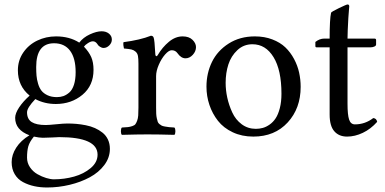

<svg xmlns="http://www.w3.org/2000/svg" viewBox="-20 -602 1726 860"><path d="M142.1 -301.8Q142.1 -279.3 143.6 -262.7Q145 -246.1 150.6 -227.1Q156.2 -208 165.8 -195.8Q175.3 -183.6 192.9 -175.3Q210.4 -167 234.9 -167Q250.5 -167 263.9 -171.6Q277.3 -176.3 290.5 -187.7Q303.7 -199.2 311.3 -222.4Q318.8 -245.6 318.8 -278.8Q318.8 -341.3 293.9 -374.8Q269 -408.2 222.2 -408.2Q142.1 -408.2 142.1 -301.8ZM131.8 9.8Q112.3 33.7 106.7 53.7Q101.1 73.7 101.1 104Q101.1 127.9 114.5 147.5Q127.9 167 147.7 178.2Q167.5 189.5 187 195.3Q206.5 201.2 221.2 201.2Q268.1 201.2 311.8 189Q355.5 176.8 386.2 150.9Q417 125 417 90.8Q417 12.2 245.1 12.2Q240.2 12.2 214.8 13.7Q189.5 15.1 171.9 15.1Q156.2 15.1 131.8 9.8ZM32.2 124Q32.2 91.3 52.7 59.3Q73.2 27.3 111.8 3.9Q47.9 -20 47.9 -74.2Q47.9 -94.2 65.9 -121.3Q84 -148.4 112.8 -173.8Q60.1 -216.3 60.1 -287.1Q60.1 -331.5 84.2 -366.7Q108.4 -401.9 147.2 -420.4Q186 -439 231 -439Q291.5 -439 335 -411.1Q353 -434.6 382.8 -448.2Q412.6 -461.9 435.1 -461.9Q455.1 -461.9 468 -451.4Q481 -440.9 481 -424.8Q481 -410.2 469.5 -398.7Q458 -387.2 443.8 -387.2Q436 -387.2 427.5 -392.8Q418.9 -398.4 416 -404.8Q407.7 -417 396 -417Q386.7 -417 374 -408.9Q361.3 -400.9 356 -393.1Q378.4 -369.6 388.7 -346.2Q398.9 -322.8 398.9 -289.1Q398.9 -218.8 349.4 -177.5Q299.8 -136.2 230 -136.2Q179.7 -136.2 138.2 -158.2Q101.1 -119.1 101.1 -99.1Q101.1 -68.4 122.1 -55.2Q143.1 -42 185.1 -42Q198.2 -42 231.7 -45.4Q265.1 -48.8 282.2 -48.8Q302.7 -48.8 322.3 -47.1Q341.8 -45.4 364.3 -41Q386.7 -36.6 405.3 -28.3Q423.8 -20 439.2 -7.8Q454.6 4.4 463.4 22.9Q472.2 41.5 472.2 64.9Q472.2 104 447.3 137.2Q422.4 170.4 382.1 192.1Q341.8 213.9 292 225.8Q242.2 237.8 190.9 237.8Q160.2 237.8 133.3 231.9Q106.4 226.1 83 213.6Q59.6 201.2 45.9 178.2Q32.2 155.3 32.2 124Z M679.2 -261.2V-120.1Q679.2 -104 679.7 -92.8Q680.2 -81.5 682.4 -72Q684.6 -62.5 686.5 -56.6Q688.5 -50.8 694.3 -46.1Q700.2 -41.5 704.3 -39.3Q708.5 -37.1 719.2 -35.2Q730 -33.2 737.5 -32.5Q745.1 -31.7 761.2 -30.8Q765.6 -26.4 765.6 -14.4Q765.6 -2.4 761.2 2Q690.9 0 640.1 0Q596.2 0 525.9 2Q521.5 -2.4 521.5 -14.4Q521.5 -26.4 525.9 -30.8Q544.4 -31.7 553.2 -32.7Q562 -33.7 572.3 -37.1Q582.5 -40.5 586.4 -45.7Q590.3 -50.8 594.2 -61Q598.1 -71.3 599.1 -85Q600.1 -98.6 600.1 -120.1V-316.9Q600.1 -339.4 597.9 -351.3Q595.7 -363.3 587.4 -370.6Q579.1 -377.9 568.6 -380.4Q558.1 -382.8 535.2 -384.8Q533.7 -389.6 532.7 -398.9Q531.7 -408.2 533.2 -413.1Q607.9 -422.9 655.8 -441.9Q665 -441.9 668 -434.1Q672.4 -424.8 675.8 -357.9Q675.8 -353 679.2 -350.8Q682.6 -348.6 687 -356Q707 -390.1 736.3 -414.6Q765.6 -439 797.9 -439Q826.7 -439 842.3 -423.6Q857.9 -408.2 857.9 -391.1Q857.9 -372.1 843.5 -356.4Q829.1 -340.8 811 -340.8Q791 -340.8 774.9 -363.8Q765.6 -377 749 -377Q736.3 -377 719.7 -358.2Q703.1 -339.4 691.2 -311.8Q679.2 -284.2 679.2 -261.2Z M904.8 -213.9Q904.8 -273.9 929.4 -324.5Q954.1 -375 1004.4 -407Q1054.7 -439 1121.6 -439Q1164.6 -439 1199.7 -425.5Q1234.9 -412.1 1258.1 -389.9Q1281.2 -367.7 1297.1 -337.9Q1313 -308.1 1319.8 -276.9Q1326.7 -245.6 1326.7 -212.9Q1326.7 -116.7 1268.6 -53.5Q1210.4 9.8 1114.7 9.8Q1063.5 9.8 1022.5 -9.5Q981.4 -28.8 956.3 -60.8Q931.2 -92.8 918 -132.1Q904.8 -171.4 904.8 -213.9ZM1110.8 -403.8Q1071.3 -403.8 1043.2 -377.4Q1015.1 -351.1 1002.9 -313.2Q990.7 -275.4 990.7 -231Q990.7 -198.2 998 -164.6Q1005.4 -130.9 1020.3 -98.4Q1035.2 -65.9 1062.7 -45.4Q1090.3 -24.9 1126 -24.9Q1142.1 -24.9 1157.2 -29.1Q1172.4 -33.2 1188 -44.2Q1203.6 -55.2 1214.8 -72.3Q1226.1 -89.4 1233.4 -117.7Q1240.7 -146 1240.7 -182.1Q1240.7 -288.1 1205.3 -345.9Q1169.9 -403.8 1110.8 -403.8Z M1432.6 -429.2H1456.5Q1456.5 -516.6 1462.9 -544.9Q1464.4 -549.3 1498.3 -565.7Q1532.2 -582 1536.6 -582Q1544.4 -582 1544.4 -573.2Q1544.4 -572.8 1543.2 -559.8Q1542 -546.9 1540.3 -521.7Q1538.6 -496.6 1537.6 -467.8L1536.6 -429.2H1656.7Q1664.6 -429.2 1664.6 -422.9V-402.8Q1664.6 -397 1657 -393.6Q1649.4 -390.1 1640.6 -390.1H1536.6V-137.2Q1536.6 -87.9 1543.7 -66.4Q1550.8 -44.9 1569.8 -44.9Q1615.2 -44.9 1651.9 -73.2Q1666.5 -71.8 1669.4 -56.2Q1640.6 -23.9 1605.2 -7.1Q1569.8 9.8 1534.7 9.8Q1498 9.8 1477.3 -14.2Q1456.5 -38.1 1456.5 -88.9V-390.1H1397.5Q1392.6 -390.1 1392.6 -396V-414.1Q1411.6 -429.2 1432.6 -429.2Z"/></svg>

Font: Common Serif
Style: Regular
Weight: 400
Designer: Philipp H. Poll, Khaled Hosny
Foundry: Stefan Peev, Context Ltd.
Version: Version 1.026